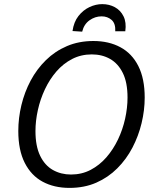

<svg xmlns="http://www.w3.org/2000/svg" viewBox="-20 -907 767 936"><path d="M318.6 9Q243.9 9 187.9 -21.2Q131.9 -51.3 100.6 -113.2Q69.2 -175 69.2 -268.4Q69.2 -331.7 84.4 -394.8Q99.6 -458 129.5 -514.2Q159.5 -570.4 203.9 -613.9Q248.2 -657.4 306.2 -682.2Q364.3 -707.1 435.3 -707.1Q510.7 -707.1 567 -676.7Q623.4 -646.4 654.4 -585Q685.4 -523.7 685.4 -431.3Q685.4 -369.4 670.2 -306.5Q655.1 -243.7 625.6 -187.2Q596.1 -130.7 551.7 -86.3Q507.4 -42 449.4 -16.5Q391.4 9 318.6 9ZM326 -56.2Q378.6 -56.2 421.9 -78.9Q465.2 -101.6 498.7 -140.1Q532.1 -178.6 555.3 -227.2Q578.4 -275.8 590 -328.6Q601.7 -381.4 601.7 -431.4Q601.7 -505 578.7 -551.2Q555.8 -597.5 516.6 -619.7Q477.5 -641.8 427.6 -641.8Q375 -641.8 331.5 -619.3Q288.1 -596.8 254.9 -558.5Q221.8 -520.1 199 -471.7Q176.2 -423.2 164.6 -370.6Q152.9 -317.9 152.9 -268Q152.9 -194.8 175.6 -147.8Q198.2 -100.9 237.6 -78.5Q277.1 -56.2 326 -56.2ZM478.6 -886.9Q512.3 -886.9 540 -871.9Q567.7 -856.9 582.3 -827.3Q596.8 -797.8 590.8 -754.7L541.9 -754.4Q543.9 -792.7 523.9 -810Q503.9 -827.3 475.3 -827.3Q443.3 -827.3 416.3 -808Q389.3 -788.7 380.6 -752.7L333.5 -755.7Q339.8 -800.1 362.5 -829Q385.2 -857.9 416.1 -872.4Q446.9 -886.9 478.6 -886.9Z"/></svg>

Font: Bitter Thin
Style: Italic
Weight: 100
Italic angle: -9°
Designer: Sol Matas, and Bitter project Authors
Foundry: Sol Matas
Version: Version 2.002